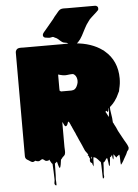

<svg xmlns="http://www.w3.org/2000/svg" viewBox="-68 -972 858 1193"><g transform="rotate(-5 361.0 -375.5)"><path d="M702 -22Q702 -19 700 -13Q699 -10 696.5 -7.5Q694 -5 692 -3Q690 1 688 5.5Q686 10 684 15L668 43Q664 50 660.5 57Q657 64 652 70Q651 72 648 75Q645 78 645 78Q643 62 643 46.5Q643 31 641 16Q640 15 639 15.5Q638 16 637 16Q638 16 633 19.5Q628 23 626 24Q625 25 624 27.5Q623 30 621 30Q620 31 619 29Q618 27 617 26Q614 21 610.5 17Q607 13 605 9Q603 16 603.5 24Q604 32 601 40Q600 42 599 38Q598 34 597 32L595 12Q594 13 593.5 14Q593 15 592 17Q590 20 586 24Q587 24 584 25Q581 26 581 26Q580 36 579.5 46.5Q579 57 577 68Q577 71 576 75.5Q575 80 573 79Q570 76 570 71Q570 66 569 62Q568 56 567.5 50Q567 44 565 38Q565 32 562 29Q560 30 557.5 33Q555 36 553 39Q551 43 548.5 46.5Q546 50 542 53Q541 54 539 54Q539 54 539 54.5Q539 55 538 55Q537 71 536.5 87Q536 103 534 120Q533 128 534.5 138Q536 148 529 153Q525 157 525.5 145.5Q526 134 525 128Q524 108 524 89Q524 70 522 51Q521 50 519.5 48Q518 46 516 45Q514 42 510 38Q507 35 504 31.5Q501 28 497 25Q494 21 489 20Q492 21 489 20Q486 19 482 17H479Q477 30 477 44Q477 58 475 72Q474 75 473 70Q472 65 470 63Q469 55 467.5 53.5Q466 52 464 50Q463 51 461 49Q453 42 455.5 30Q458 18 457 8Q457 12 456.5 15.5Q456 19 454 21Q453 22 452.5 17.5Q452 13 451 10Q449 6 449 3Q448 7 447 6Q443 -1 445 0Q447 1 448 0Q449 -1 441 -14L438 -17Q437 -19 435 -21.5Q433 -24 431 -27Q431 -29 429 -31Q427 -35 425.5 -39Q424 -43 422 -47Q419 -55 415.5 -62.5Q412 -70 409 -77Q404 -87 399 -98.5Q394 -110 389 -122Q387 -128 385 -130Q381 -142 375 -153Q374 -155 373 -157.5Q372 -160 371 -162L364 -177Q364 -179 363 -180Q363 -180 362.5 -180.5Q362 -181 362 -182Q361 -184 360 -187Q359 -190 357 -192Q356 -195 355 -198Q354 -201 352 -204L349 -211L342 -218Q342 -216 340 -214Q338 -210 338 -208L335 -200Q333 -196 331 -194Q328 -190 323 -190Q318 -192 315 -199Q312 -206 310 -210Q309 -210 309 -210.5Q309 -211 309 -211Q305 -222 305.5 -217Q306 -212 305 -210V-63Q305 -53 306 -41Q307 -29 304 -18Q300 -10 300 -11L298 -9Q297 -8 296.5 -7Q296 -6 294 -5Q292 -4 289.5 -1Q287 2 286 3Q284 7 282 8Q279 14 278 13Q278 13 277.5 13Q277 13 277 12Q275 22 274 32.5Q273 43 270 54Q269 56 268.5 59Q268 62 266 64Q265 65 263.5 64Q262 63 262 62Q261 60 260 57Q259 54 258 52Q257 48 256 44.5Q255 41 254 37Q253 34 252.5 30.5Q252 27 250 24L244 30Q243 31 242 31Q239 34 237 35Q236 57 236 83.5Q236 110 234 133Q234 139 235 149.5Q236 160 235.5 166.5Q235 173 230 170Q221 164 224 151Q227 138 226 128Q225 105 224.5 81.5Q224 58 222 36Q221 35 219.5 33.5Q218 32 216 30Q215 27 213.5 24.5Q212 22 210 19Q208 15 208 15Q208 15 206 11Q206 11 204 7Q202 11 202 11Q201 12 196.5 13Q192 14 190 14Q181 15 175.5 9.5Q170 4 162 1Q156 2 151.5 5.5Q147 9 142 11Q135 13 125 10L118 7H117Q115 8 111.5 10Q108 12 105 13Q98 15 90 10Q82 5 73 -1Q69 -3 66 -5Q55 -13 55 -27V-657Q55 -665 55 -673.5Q55 -682 60 -689Q64 -695 71 -698Q77 -700 81 -700Q86 -701 91.5 -700.5Q97 -700 102 -700H348Q368 -700 388 -700.5Q408 -701 427 -698Q478 -694 520.5 -679.5Q563 -665 594 -642Q600 -639 605 -634Q605 -634 605.5 -633.5Q606 -633 606 -632Q607 -632 608 -631Q645 -600 664.5 -556Q684 -512 684 -457Q684 -424 676 -394Q674 -375 668 -369Q666 -365 666 -364Q661 -352 654.5 -341Q648 -330 640 -319Q639 -318 638 -316.5Q637 -315 636 -314Q635 -313 634 -312Q633 -311 632 -309L624 -300Q623 -299 621.5 -298Q620 -297 619 -295Q616 -293 613.5 -290Q611 -287 608 -285Q607 -271 612 -243Q617 -215 618 -188Q620 -185 622 -182Q624 -179 625 -175Q635 -158 645 -133L669 -89Q674 -79 679.5 -70Q685 -61 690 -52Q692 -48 694 -45Q696 -42 697 -38Q698 -37 699 -34.5Q700 -32 700 -30Q702 -26 702 -22ZM313 -408H378Q383 -408 391 -410Q401 -413 407.5 -422Q414 -431 418 -443Q420 -448 421 -453.5Q422 -459 422 -465Q422 -476 418 -487Q414 -498 405 -505Q401 -509 394 -509.5Q387 -510 381 -509Q370 -508 358.5 -506.5Q347 -505 335 -507Q329 -508 323.5 -509.5Q318 -511 313 -512Q311 -513 310.5 -513.5Q310 -514 305 -514V-429Q305 -411 307 -412Q309 -413 313 -408ZM596 -224Q601 -262 601 -279Q601 -279 599 -277Q599 -276 598.5 -275.5Q598 -275 598 -274Q598 -273 598 -270Q598 -267 596 -261Q594 -257 592 -256Q589 -255 588 -260Q587 -265 583 -263Q583 -260 579 -259Q578 -258 577.5 -259.5Q577 -261 576 -261L579 -255Q581 -254 582 -251.5Q583 -249 584 -247ZM464 26Q466 24 467.5 21Q469 18 465 12Q465 12 464.5 12Q464 12 464 13Q463 15 463.5 18.5Q464 22 464 26ZM589 -900Q589 -893 586 -890.5Q583 -888 580 -885Q579 -883 576.5 -881Q574 -879 572 -877Q559 -864 544.5 -852Q530 -840 520 -824Q508 -809 496.5 -786.5Q485 -764 473 -741.5Q461 -719 446 -704Q442 -700 438 -697Q434 -694 430 -690Q427 -687 424 -684Q421 -681 416 -679Q411 -678 407 -680.5Q403 -683 399 -686Q393 -691 388 -697Q383 -703 375 -706Q368 -708 361 -708.5Q354 -709 347 -714Q336 -722 327 -731Q318 -740 304 -745Q301 -747 297.5 -748.5Q294 -750 292 -750Q288 -750 284 -748.5Q280 -747 276 -747Q270 -746 262 -747.5Q254 -749 244 -750Q243 -750 243 -750.5Q243 -751 242 -751Q234 -754 232 -763Q231 -768 234 -775Q237 -780 240.5 -784.5Q244 -789 248 -793L304 -860Q314 -875 327 -889Q333 -896 339 -903.5Q345 -911 353 -916Q363 -921 375.5 -920.5Q388 -920 398 -920H570Q578 -920 582 -916Q587 -913 588 -909Q589 -907 589 -904.5Q589 -902 589 -900Z"/></g></svg>

Font: Rubik Wet Paint
Style: Regular
Weight: 400
Designer: Hubert and Fischer, NaN
Foundry: Hubert and Fischer, NaN
Version: Version 2.200